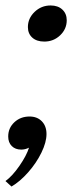

<svg xmlns="http://www.w3.org/2000/svg" viewBox="-25 -542 265 702"><path d="M77 -443Q77 -475 101.5 -498.5Q126 -522 160 -522Q187 -522 203 -507Q219 -492 219 -468Q219 -436 195 -413Q171 -390 137 -390Q109 -390 93 -404.5Q77 -419 77 -443ZM-5 120Q20 102 46 64.5Q72 27 81 -2Q67 5 53 5Q31 5 18 -8Q5 -21 5 -43Q5 -74 27.5 -95Q50 -116 83 -116Q111 -116 128 -98.5Q145 -81 145 -52Q145 -22 126.5 16Q108 54 78 88Q48 122 17 140Z"/></svg>

Font: Fahkwang
Style: Bold Italic
Weight: 700
Italic angle: -10°
Designer: Suppakit Chalermlarp | Katatrad Co.,Ltd.
Foundry: Cadson Demak Co.,Ltd.
Version: Version 1.000; ttfautohint (v1.6)